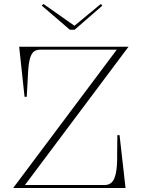

<svg xmlns="http://www.w3.org/2000/svg" viewBox="-20 -942 710 962"><path d="M46 0 565 -693H180Q161 -693 148.5 -682.5Q136 -672 129 -644.5Q122 -617 120 -566L114 -457H103L76 -708H624L105 -15H505Q525 -15 539 -27.5Q553 -40 560.5 -74Q568 -108 567 -171L568 -265H579L609 0ZM485 -922 493 -914 354 -793H330L189 -914L198 -922L353 -813Z"/></svg>

Font: Kalnia ExtraLight
Style: Regular
Weight: 250
Designer: Frida Medrano
Foundry: Frida Medrano
Version: Version 1.105